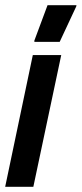

<svg xmlns="http://www.w3.org/2000/svg" viewBox="-37 -723 316 743"><path d="M-17 0 90 -510H200L92 0ZM96 -561V-566L147 -703H259L258 -698L194 -561Z"/></svg>

Font: Saira UltraCondensed ExtraBold
Style: Italic
Weight: 800
Width: 1
Italic angle: -12°
Designer: Hector Gatti with collaboration of the Omnibus-Type team
Foundry: Omnibus-Type
Version: Version 1.101